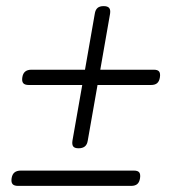

<svg xmlns="http://www.w3.org/2000/svg" viewBox="-20 -583 640 628"><path d="M237 -98Q224 -98 219.5 -104Q215 -110 217 -123L249 -305H74Q61 -305 56 -311Q51 -317 53 -330Q55 -343 62.5 -349Q70 -355 83 -355H258L290 -538Q292 -551 299 -557Q306 -563 319 -563Q332 -563 337 -557Q342 -551 340 -538L308 -355H483Q496 -355 500.5 -349Q505 -343 503 -330Q501 -317 494 -311Q487 -305 474 -305H299L267 -123Q265 -110 257.5 -104Q250 -98 237 -98ZM39 25Q26 25 21 19Q16 13 18 0Q20 -13 27.5 -19Q35 -25 48 -25H418Q431 -25 435.5 -19Q440 -13 438 0Q436 13 429 19Q422 25 409 25Z"/></svg>

Font: Maple Mono Thin
Style: Italic
Weight: 250
Italic angle: -10°
Monospace: yes
Designer: subframe7536
Version: Version 7.000